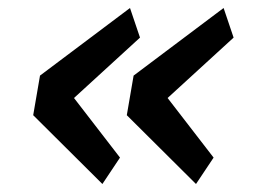

<svg xmlns="http://www.w3.org/2000/svg" viewBox="-20 -511 640 480"><path d="M280 -117 165 -266 330 -417 305 -491 80 -322 63 -223 236 -51ZM514 -117 399 -266 564 -417 539 -491 314 -322 297 -223 470 -51Z"/></svg>

Font: IBM Mono Medium
Style: Italic
Weight: 500
Italic angle: -9°
Monospace: yes
Designer: Mike Abbink, Paul van der Laan, Pieter van Rosmalen
Foundry: Bold Monday
Version: Version 2.3